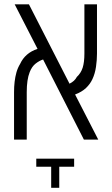

<svg xmlns="http://www.w3.org/2000/svg" viewBox="-20 -650 523 894"><path d="M45.4 0V-221.2Q45.4 -246.6 48.1 -269.5Q50.8 -292.5 56.6 -313.2Q62.5 -334 73.7 -352.5Q85.4 -377.9 105.7 -395.5Q126 -413.1 154.8 -422.4L48.3 -629.9H114.7L303.7 -260.3Q315.4 -266.1 324 -273.9Q332.5 -281.7 337.9 -292Q356.9 -309.6 365 -335Q373 -360.4 373 -400.9V-629.9H431.6V-400.4Q431.6 -370.6 427 -338.9Q422.4 -307.1 410.2 -281.2Q399.9 -258.8 380.4 -240.2Q360.8 -221.7 329.6 -210L437.5 0H370.6L180.7 -373Q163.6 -367.7 146 -354Q128.4 -340.3 118.2 -314Q104.5 -279.3 104.5 -221.2V0ZM218.3 224.6V126.5H148.9V88.9H325.2V126.5H255.9V224.6Z"/></svg>

Font: Open Sans SemiCondensed Light
Style: Regular
Weight: 300
Width: 4
Designer: Monotype Design Team
Foundry: Monotype Imaging Inc.
Version: Version 3.000